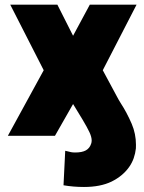

<svg xmlns="http://www.w3.org/2000/svg" viewBox="-20 -565 601 799"><path d="M329.5 213.1Q285.2 213.1 244.3 206L251.4 62.5L260.7 64.6Q268.5 66.8 275.7 68.2Q283 69.6 292.6 69.6Q321.7 69.6 337.5 60.7Q353.3 51.8 359.4 32.7Q361.5 27 361.5 19.5Q361.5 5 352.1 -15.1Q342.7 -35.2 323.2 -67.8L284.1 -132.1L208.8 0H12.8L161.9 -272.7L22.7 -545.5H218.8L284.1 -416.2L353.7 -545.5H548.3L407.7 -272.7L467.3 -161.9Q473 -150.6 483.3 -134.2Q495.4 -115.8 506.6 -94.6Q517.8 -73.5 528.1 -49.7Q545.8 -8.2 545.8 37.6L545.5 52.6Q543.3 73.5 536.4 93.2Q529.5 112.9 517 130.5Q504.6 148.1 486.5 163.4Q468.4 178.6 444.2 190.7Q397.7 213.1 329.5 213.1Z"/></svg>

Font: Linik Sans Black
Style: Regular
Weight: 900
Designer: Fonts by Rasmus Andersson / Changes by Cristiano Sobral with parts from Marc Monis
Foundry: rsms
Version: Version 3.020; ttfautohint (v1.6)